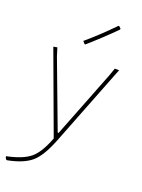

<svg xmlns="http://www.w3.org/2000/svg" viewBox="-177 -741 742 1003"><g transform="rotate(20 194.0 -239.5)"><path d="M302 -669 307 -668 317 -658 316 -653Q247 -584 172 -518L167 -519L156 -532Q225 -590 302 -669ZM40 -454 54 -409 194 -36H199L345 -409L360 -452H384L207 0Q169 98 126 135.5Q83 173 -4 190H-9Q-13 186 -17 178V172Q70 154 111 120.5Q152 87 185 0L19 -450Z"/></g></svg>

Font: Alegreya Sans SC Thin
Style: Regular
Weight: 100
Designer: Juan Pablo del Peral
Foundry: Huerta Tipografica
Version: Version 2.007